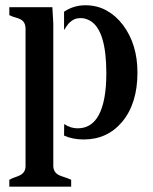

<svg xmlns="http://www.w3.org/2000/svg" viewBox="-20 -512 576 723"><path d="M180.7 -423.8V113.8Q181.6 137.2 202.1 147.5Q211.9 151.9 223.6 155.5Q235.4 159.2 248 165V190.9H15.1V165Q25.4 159.2 36.4 155.5Q47.4 151.9 56.2 147.5Q76.2 136.7 76.2 113.8V-403.8Q76.2 -429.7 56.6 -439.5Q48.3 -443.8 37.4 -446.5Q26.4 -449.2 15.1 -455.1V-484.9H177.2ZM295.4 13.2Q253.4 13.2 221.2 -1.5L221.7 -44.9Q245.6 -28.8 272.2 -28.8Q298.8 -28.8 318.6 -41.3Q338.4 -53.7 352.1 -79.1Q380.4 -132.3 380.4 -235.8Q380.4 -397.9 319.8 -433.6Q301.8 -443.8 285.4 -443.8Q269 -443.8 259.5 -439.2Q250 -434.6 242.7 -427.7Q233.9 -419.4 221.2 -398.9V-467.8Q257.3 -492.2 301.5 -492.2Q345.7 -492.2 381.3 -472.4Q417 -452.6 442.9 -418Q497.6 -345.7 497.6 -238.8Q497.6 -122.6 440.4 -53.7Q384.3 13.2 295.4 13.2Z"/></svg>

Font: Stardos Stencil
Style: Regular
Weight: 400
Version: Version 1.000